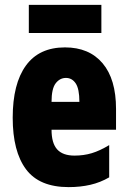

<svg xmlns="http://www.w3.org/2000/svg" viewBox="-20 -756 522 786"><path d="M246 -562Q345 -562 400 -497Q455 -432 455 -310V-225H191Q191 -170 214 -144.5Q237 -119 285 -119Q323 -119 356 -129Q389 -139 427 -162V-30Q391 -9 350 0.5Q309 10 261 10Q141 10 86.5 -63Q32 -136 32 -274Q32 -413 86 -487.5Q140 -562 246 -562ZM250 -437Q225 -437 208 -415Q191 -393 191 -339H305Q305 -392 290 -414.5Q275 -437 250 -437ZM395 -736V-621H98V-736Z"/></svg>

Font: Noto Sans Khmer UI ExtraCondensed Black
Style: Regular
Weight: 900
Width: 2
Designer: Danh Hong and the Monotype Design Team
Foundry: Monotype Imaging Inc.
Version: Version 2.002; ttfautohint (v1.8.4.7-5d5b)